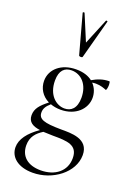

<svg xmlns="http://www.w3.org/2000/svg" viewBox="-185 -802 815 1153"><g transform="rotate(20 222.5 -225.5)"><path d="M180 280C308 280 428 189 428 78C428 -27 316 -23 252 -23C143 -24 107 -36 107 -79C107 -102 117 -121 144 -144C163 -137 185 -133 209 -133C305 -133 366 -195 366 -265C366 -295 356 -326 332 -351C339 -352 347 -353 356 -353C386 -353 411 -343 423 -338C428 -335 432 -357 432 -372C432 -382 430 -394 427 -394C386 -394 353 -381 320 -362C296 -381 262 -393 216 -393C121 -393 57 -337 57 -263C57 -216 82 -173 129 -150C83 -114 57 -86 57 -43C57 1 89 18 135 24C69 70 32 119 32 170C32 233 86 280 180 280ZM228 -148C176 -148 118 -193 118 -287C118 -352 148 -378 192 -378C253 -378 303 -328 303 -243C303 -175 270 -148 228 -148ZM135 -726 203 -477C206 -471 224 -470 226 -477L293 -726C295 -729 284 -732 283 -729L215 -564L146 -729C144 -733 134 -730 135 -726ZM89 137C89 83 118 52 158 27L219 29C312 29 378 32 378 116C378 199 312 250 221 250C136 250 89 206 89 137Z"/></g></svg>

Font: Cormorant Garamond
Style: Regular
Weight: 400
Designer: Christian Thalmann (Catharsis Fonts)
Foundry: Catharsis Fonts
Version: Version 4.002;Glyphs 3.4 (3410)